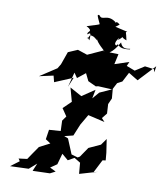

<svg xmlns="http://www.w3.org/2000/svg" viewBox="-121 -1245 1219 1407"><g transform="rotate(10 489.0 -541.5)"><path d="M965 -825 897 -834 828 -790 765 -814 779 -846 673 -811 690 -888 579 -891 596 -904 464 -844 392 -868 322 -838 288 -742 268 -709 144 -628 249 -651 261 -604 397 -661 367 -589 396 -699 421 -663 480 -710 507 -655 567 -627 585 -631 688 -626 600 -586 557 -536 570 -602 475 -538 386 -587 414 -485 355 -428 393 -372 368 -337 371 -260 285 -254 274 -182 312 -157 234 -117 196 -62 165 -16 102 -8 114 10 50 58 188 53 243 5 219 63 347 59 386 39 341 17 389 -16 412 -98 459 -58 505 -84 551 -56 558 26 694 -14 659 -2 710 -102 733 -105 728 -161 713 -261 679 -213 592 -173 542 -100 527 -91 479 -105 433 -216 403 -228 468 -244 504 -331 550 -410 675 -381 652 -406 683 -445 679 -515 699 -560 693 -631 717 -677 753 -696 790 -767 861 -724 978 -849 972 -803ZM661 -1103C622 -1137 635 -1096 627 -1116C559 -1167 528 -1105 505 -1144C486 -1150 484 -1149 516 -1082C519 -1078 489 -1070 424 -1050C488 -1016 429 -1015 441 -992C445 -991 471 -1033 462 -951C433 -995 437 -931 460 -987C500 -996 527 -936 513 -975C525 -940 584 -895 585 -890C601 -872 643 -884 694 -976C716 -910 781 -955 766 -937C661 -921 685 -981 664 -948C625 -957 699 -1039 666 -988C741 -1043 654 -1024 730 -998C717 -1065 709 -1052 725 -1061L633 -1082Z"/></g></svg>

Font: Hussar Lance
Style: Italic
Weight: 700
Foundry: Cannot Into Space Fonts, PlusOne Fonts
Version: Version 2.27